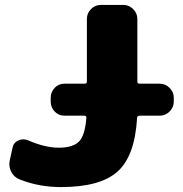

<svg xmlns="http://www.w3.org/2000/svg" viewBox="-20 -750 744 780"><path d="M629 -410Q652 -410 669 -393Q686 -376 686 -353V-337Q686 -314 669 -297Q652 -280 629 -280H546Q543 -280 540 -277.5Q537 -275 537 -272Q528 -116 457.5 -53Q387 10 228 10Q138 10 60 -21Q37 -30 25.5 -52.5Q14 -75 20 -100L31 -150Q35 -171 54.5 -179.5Q74 -188 94 -180Q163 -150 218 -150Q275 -150 300 -174Q325 -198 331 -271Q331 -280 323 -280H242Q218 -280 202 -297Q186 -314 186 -337V-353Q186 -376 202 -393Q218 -410 242 -410H324Q333 -410 333 -419V-673Q333 -696 349.5 -713Q366 -730 390 -730H481Q504 -730 521 -713Q538 -696 538 -673V-419Q538 -410 547 -410Z"/></svg>

Font: Rounded Mplus 1c Black
Style: Regular
Weight: 900
Version: Version 1.059.20150529